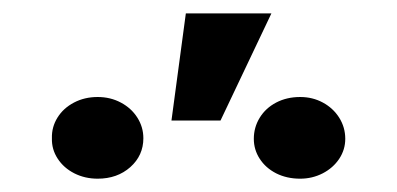

<svg xmlns="http://www.w3.org/2000/svg" viewBox="-20 -855 594 287"><path d="M257.8 -835H385.7L309.6 -674.8H236.3ZM126 -710Q145 -710 160.6 -701.7Q176.3 -693.4 185.3 -679.2Q194.3 -665 194.3 -648.4Q194.3 -622.6 174.8 -605.2Q155.3 -587.9 126 -587.9Q106.9 -587.9 91.1 -595.9Q75.2 -604 66.2 -617.9Q57.1 -631.8 57.6 -648.4Q57.1 -665 65.9 -679.2Q74.7 -693.4 90.6 -701.7Q106.4 -710 126 -710ZM428.7 -710Q447.3 -710 462.6 -701.7Q478 -693.4 487.1 -679Q496.1 -664.6 496.1 -647.5Q496.1 -631.3 487.1 -617.7Q478 -604 462.4 -595.9Q446.8 -587.9 428.7 -587.9Q408.7 -587.9 392.8 -595.9Q377 -604 368.2 -617.7Q359.4 -631.3 359.4 -647.5Q359.4 -664.6 368.2 -679Q377 -693.4 392.8 -701.7Q408.7 -710 428.7 -710Z"/></svg>

Font: Pretendard JP
Style: Bold
Weight: 700
Designer: Base glyphs from Inter by Rasmus Andersson; Hangeul glyphs from Noto Sans CJK(Source Han Sans) by Jang Soo-young and Kan
Foundry: Kil Hyung-jin
Version: Version 1.309